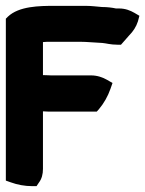

<svg xmlns="http://www.w3.org/2000/svg" viewBox="-20 -630 497 657"><path d="M0 -12 17 -6C39 2 64 7 91 7H105L113 -5C123 -18 127 -34 127 -52V-249C133 -249 141 -248 148 -248H311L319 -257C335 -276 349 -300 358 -326L365 -346L346 -357C332 -365 313 -372 292 -372H155C148 -372 138 -373 127 -373V-486C135 -487 144 -487 152 -487H255C279 -487 303 -484 330 -483C343 -482 358 -477 382 -477H394L423 -510C435 -522 446 -538 452 -557L457 -576L440 -586C426 -594 409 -601 388 -601H377C363 -604 347 -606 329 -606C314 -607 294 -610 273 -610H168C114 -610 45 -609 7 -573L0 -566V-557V-326V-314Z"/></svg>

Font: SolarCharger
Style: 1050
Weight: 1000
Designer: Mew Too
Foundry: Cannot Into Space Fonts/KineticPlasma Fonts
Version: Version 1.100